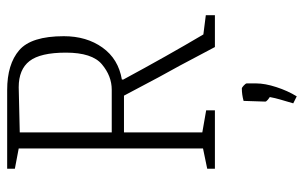

<svg xmlns="http://www.w3.org/2000/svg" viewBox="-180 -454 868 549"><g transform="rotate(-90 254.5 -180.0)"><path d="M46 -22 104 -34V-561L46 -572V-594H271Q345 -594 385 -559.5Q425 -525 425 -432Q425 -367 392.5 -321.5Q360 -276 301 -266V-262Q369 -136 430 -33L485 -26V0H394L341 -100Q317 -142 255 -260H150V-36L213 -25V0H46ZM272 -295Q311 -295 344.5 -323Q378 -351 378 -426Q378 -499 354 -530Q330 -561 279 -561L150 -558V-295ZM233 224Q247 179 251 157Q249 156 243.5 151.5Q238 147 238 144L240 82Q258 77 276 77Q278 77 284 82.5Q290 88 290 91V118Q290 143 279.5 175.5Q269 208 253 234Z"/></g></svg>

Font: Grenze ExtraLight
Style: Regular
Weight: 275
Designer: Renata Polastri
Foundry: Omnibus-Type
Version: Version 1.002; ttfautohint (v1.8)